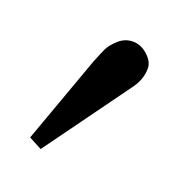

<svg xmlns="http://www.w3.org/2000/svg" viewBox="-59 -151 310 333"><g transform="rotate(20 96.0 16.0)"><path d="M174.8 -64Q174.8 -43 160.2 -23.9L47.9 130.9L23.9 118.2L82 -43Q88.9 -60.1 93 -69.1Q97.2 -78.1 108.6 -88.6Q120.1 -99.1 135 -99.1Q149.9 -99.1 162.4 -87.6Q174.8 -76.2 174.8 -64Z"/></g></svg>

Font: Biolilbert
Style: Regular
Weight: 400
Designer: Philipp H. Poll
Foundry: Philipp H. Poll
Version: Version 1.1.0